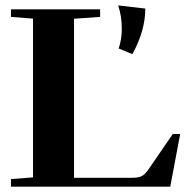

<svg xmlns="http://www.w3.org/2000/svg" viewBox="-20 -698 724 718"><path d="M423.8 -516.6Q435.5 -551.8 435.5 -589.8Q435.5 -637.7 421.9 -677.7L523.4 -666Q523.4 -583.5 475.1 -495.6ZM21 0V-28.3L103.5 -34.7V-628.4L21 -634.8V-663.1H354.5V-634.8L256.8 -627.9V-33.2H475.6Q498.5 -33.2 511 -40Q523.4 -46.9 536.6 -66.4L626 -196.8H653.8L616.7 0Z"/></svg>

Font: Elstob
Style: Bold
Weight: 700
Designer: Peter S. Baker
Version: Version 1.015